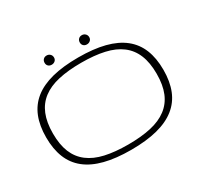

<svg xmlns="http://www.w3.org/2000/svg" viewBox="-139 -827 1064 1017"><g transform="rotate(-30 393.0 -318.5)"><path d="M751.5 -272Q751.5 -200.7 730.2 -147.7Q709 -94.7 664.8 -59.6Q620.6 -24.4 553 -7.1Q485.4 10.3 392.6 10.3Q299.8 10.3 232.2 -7.1Q164.6 -24.4 120.6 -59.6Q76.7 -94.7 55.4 -147.7Q34.2 -200.7 34.2 -272Q34.2 -343.3 55.4 -396.2Q76.7 -449.2 120.6 -484.4Q164.6 -519.5 232.2 -536.9Q299.8 -554.2 392.6 -554.2Q485.4 -554.2 553 -536.9Q620.6 -519.5 664.8 -484.4Q709 -449.2 730.2 -396.2Q751.5 -343.3 751.5 -272ZM75.7 -272Q75.7 -203.6 95.2 -156.2Q114.7 -108.9 154.1 -78.9Q193.4 -48.8 252.9 -35.4Q312.5 -22 392.6 -22Q472.7 -22 532.2 -35.4Q591.8 -48.8 631.3 -78.9Q670.9 -108.9 690.4 -156.2Q710 -203.6 710 -272Q710 -339.8 690.4 -387.5Q670.9 -435.1 631.3 -465.1Q591.8 -495.1 532.2 -508.5Q472.7 -522 392.6 -522Q312.5 -522 252.9 -508.5Q193.4 -495.1 154.1 -465.1Q114.7 -435.1 95.2 -387.5Q75.7 -339.8 75.7 -272ZM224.6 -618.2Q224.6 -630.9 232.4 -638.9Q240.2 -647 252.9 -647Q265.1 -647 273.7 -638.9Q282.2 -630.9 282.2 -618.2Q282.2 -606 273.7 -598.4Q265.1 -590.8 252.9 -590.8Q240.2 -590.8 232.4 -598.4Q224.6 -606 224.6 -618.2ZM439.9 -618.2Q439.9 -630.9 447.8 -638.9Q455.6 -647 468.3 -647Q480.5 -647 489 -638.9Q497.6 -630.9 497.6 -618.2Q497.6 -606 489 -598.4Q480.5 -590.8 468.3 -590.8Q455.6 -590.8 447.8 -598.4Q439.9 -606 439.9 -618.2Z"/></g></svg>

Font: Gruppo
Style: Regular
Weight: 400
Foundry: Vernon Adams
Version: Version 1.000